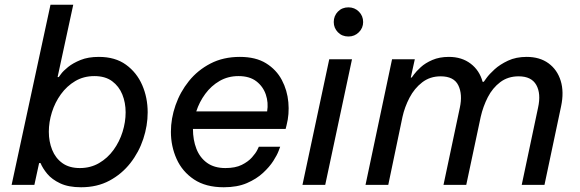

<svg xmlns="http://www.w3.org/2000/svg" viewBox="-20 -780 2445 810"><path d="M322 10Q269 10 234 -6.5Q199 -23 179.5 -46.5Q160 -70 151 -92H145L125 0H29L193 -760H289L223 -455H228Q228 -455 237.5 -468Q247 -481 267.5 -497.5Q288 -514 320 -527Q352 -540 397 -540Q466 -540 511.5 -507Q557 -474 580 -421Q603 -368 603 -306Q603 -250 584.5 -194Q566 -138 530 -92Q494 -46 442 -18Q390 10 322 10ZM317 -71Q362 -71 398 -92Q434 -113 459 -147.5Q484 -182 497 -223.5Q510 -265 510 -306Q510 -347 496 -381.5Q482 -416 453 -437.5Q424 -459 378 -459Q333 -459 297.5 -438Q262 -417 237 -382.5Q212 -348 199 -306.5Q186 -265 186 -224Q186 -183 200 -148Q214 -113 243 -92Q272 -71 317 -71Z M924 10Q848 10 798.5 -23Q749 -56 725 -109.5Q701 -163 701 -224Q701 -280 720.5 -336Q740 -392 777 -438Q814 -484 868 -512Q922 -540 992 -540Q1059 -540 1102.5 -513Q1146 -486 1169 -442.5Q1192 -399 1196.5 -348.5Q1201 -298 1189 -252L1185 -236H794Q794 -190 808.5 -152.5Q823 -115 853.5 -93Q884 -71 931 -71Q973 -71 1000 -84.5Q1027 -98 1043 -116Q1059 -134 1065.5 -147.5Q1072 -161 1072 -161H1162Q1162 -161 1155.5 -143.5Q1149 -126 1133 -101Q1117 -76 1089.5 -50.5Q1062 -25 1021.5 -7.5Q981 10 924 10ZM808 -310H1107Q1113 -347 1101.5 -381Q1090 -415 1061.5 -437Q1033 -459 986 -459Q942 -459 906.5 -438.5Q871 -418 846 -384Q821 -350 808 -310Z M1450 -626Q1423 -626 1405.5 -644Q1388 -662 1388 -687Q1388 -713 1405.5 -731Q1423 -749 1450 -749Q1476 -749 1494 -731Q1512 -713 1512 -687Q1512 -662 1494 -644Q1476 -626 1450 -626ZM1256 0 1369 -530H1465L1352 0Z M1522 0 1634 -530H1730L1713 -453H1717Q1717 -453 1726.5 -466Q1736 -479 1755 -496.5Q1774 -514 1804 -527Q1834 -540 1874 -540Q1928 -540 1965.5 -511.5Q2003 -483 2016 -435H2021Q2021 -435 2032.5 -451Q2044 -467 2066.5 -487.5Q2089 -508 2123 -524Q2157 -540 2202 -540Q2257 -540 2294 -513Q2331 -486 2345.5 -439Q2360 -392 2347 -331L2277 0H2181L2250 -326Q2263 -385 2242.5 -421.5Q2222 -458 2168 -458Q2123 -458 2090.5 -433.5Q2058 -409 2038 -370Q2018 -331 2008 -287L1947 0H1851L1920 -326Q1932 -382 1913.5 -420Q1895 -458 1839 -458Q1794 -458 1761 -432.5Q1728 -407 1707.5 -367.5Q1687 -328 1678 -287L1618 0Z"/></svg>

Font: Be Vietnam Pro
Style: Italic
Weight: 400
Italic angle: -12°
Designer: Lam Bao, Tony Le, Vietanh Nguyen
Foundry: Yellow Type Foundry
Version: Version 1.002; ttfautohint (v1.8.3)